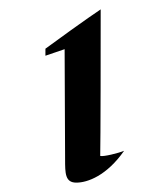

<svg xmlns="http://www.w3.org/2000/svg" viewBox="-20 -615 358 410"><path d="M245 -293C233 -288 201 -280 194 -282C194 -282 195 -313 195 -595C195 -595 163 -574 77 -511V-496L118 -510C119 -293 119 -280 119 -275C119 -245 119 -225 143 -225C167 -225 208 -240 245 -293Z"/></svg>

Font: Eagle Lake
Style: Regular
Weight: 400
Designer: Astigmatic (AOETI)
Foundry: Astigmatic (AOETI)
Version: Version 1.000